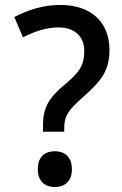

<svg xmlns="http://www.w3.org/2000/svg" viewBox="-20 -811 492 777"><path d="M224 -791C154 -791 94 -771 38 -742L73 -660C119 -683 165 -700 217 -700C282 -700 321 -663 321 -606C321 -545 301 -518 240 -467C174 -412 154 -372 154 -302V-278H240V-293C240 -342 256 -365 317 -419C389 -483 423 -524 423 -609C423 -721 349 -791 224 -791ZM202 -54C239 -54 271 -75 271 -126C271 -179 239 -199 202 -199C164 -199 133 -179 133 -126C133 -75 164 -54 202 -54Z"/></svg>

Font: Noto Sans Malayalam UI Medium
Style: Regular
Weight: 500
Designer: Jelle Bosma - Monotype Design Team
Foundry: Monotype Imaging Inc.
Version: Version 2.104